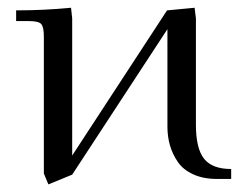

<svg xmlns="http://www.w3.org/2000/svg" viewBox="-20 -466 641 500"><path d="M22 -411.1V-439Q94.7 -439 165 -445.8L168 -418V-61L415 -439L486.8 -445.8L490.2 -418V-141.1Q490.2 -79.1 511.5 -52.5Q532.7 -25.9 582 -25.9V0H544.9Q509.3 0 483.2 -12Q457 -23.9 443.1 -44.2Q429.2 -64.5 422.6 -87.4Q416 -110.4 416 -136.2V-390.1L168 -11.2L106 14.2L94.2 -14.2V-371.1Q94.2 -396 87.2 -403.6Q80.1 -411.1 55.2 -411.1Z"/></svg>

Font: Dihjauti S
Style: Regular
Weight: 400
Designer: T. Christopher White
Version: Version 3.0.0